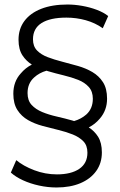

<svg xmlns="http://www.w3.org/2000/svg" viewBox="-20 -725 530 850"><path d="M230 105Q192 105 153 96.5Q114 88 81.5 73Q49 58 28 39L52 -16Q83 10 131.5 28.5Q180 47 232 47Q295 47 331 22.5Q367 -2 367 -49Q367 -81 349 -99.5Q331 -118 302.5 -129.5Q274 -141 239 -149.5Q204 -158 168.5 -167.5Q133 -177 104 -193.5Q75 -210 57 -238Q39 -266 39 -310Q39 -364 72 -400Q93 -425 121 -439Q96 -455 80 -479Q62 -506 62 -549Q62 -597 88 -632Q114 -667 162.5 -686Q211 -705 279 -705Q310 -705 344 -699Q378 -693 408.5 -681.5Q439 -670 459 -654L435 -600Q401 -624 359.5 -635.5Q318 -647 274 -647Q202 -647 164 -623Q126 -599 126 -551Q126 -520 144 -501.5Q162 -483 191 -472Q220 -461 255 -452Q290 -443 325 -433Q360 -423 389 -406Q418 -389 436 -361Q454 -333 454 -288Q454 -237 422 -200Q401 -175 373 -161Q398 -145 414 -120Q431 -93 431 -50Q431 -3 406 32Q381 67 336 86Q291 105 230 105ZM186 -412Q154 -403 131 -382Q102 -356 102 -313Q102 -280 120 -260.5Q138 -241 167 -229Q196 -217 231.5 -209Q267 -201 302 -191Q305 -190 308 -189Q339 -198 362 -218Q391 -244 391 -288Q391 -320 373 -340Q355 -360 326 -371.5Q297 -383 261.5 -391.5Q226 -400 192 -410Q189 -411 186 -412Z"/></svg>

Font: Modern
Style: Small
Weight: 400
Designer: Julieta Ulanovsky
Foundry: Julieta Ulanovsky
Version: Version 8.000